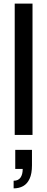

<svg xmlns="http://www.w3.org/2000/svg" viewBox="-20 -743 260 1057"><path d="M61 0V-723H159V0ZM55 294V252Q81 252 93 234.5Q105 217 105 187H64V82H156V167Q156 213 143 241Q130 269 107.5 281.5Q85 294 55 294Z"/></svg>

Font: Archivo SemiCondensed Medium
Style: Regular
Weight: 500
Width: 4
Designer: Hector Gatti
Foundry: Omnibus-Type
Version: Version 2.001